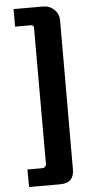

<svg xmlns="http://www.w3.org/2000/svg" viewBox="-62 -803 467 1003"><g transform="rotate(-5 172.0 -301.5)"><path d="M204 -768Q238 -768 262 -745Q286 -722 286 -688L285 91Q286 165 212 165H49L48 73H124Q146 73 147 51V-658Q148 -676 131 -676H49V-768Z"/></g></svg>

Font: Taylor Sans Bold LRS
Style: Bold
Weight: 700
Italic angle: -8°
Designer: Natanael Gama
Version: Version 1.001 September 8, 2015